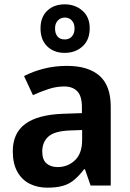

<svg xmlns="http://www.w3.org/2000/svg" viewBox="-20 -856 600 886"><path d="M289 -552Q387 -552 439 -506.5Q491 -461 491 -364V0H398L372 -75H368Q346 -46 323 -26.5Q300 -7 270.5 1.5Q241 10 198 10Q153 10 117 -8Q81 -26 60 -63.5Q39 -101 39 -158Q39 -242 97 -284.5Q155 -327 272 -331L358 -334V-361Q358 -413 336.5 -435Q315 -457 276 -457Q240 -457 203.5 -445Q167 -433 132 -417L91 -505Q131 -526 181.5 -539Q232 -552 289 -552ZM302 -254Q231 -251 203 -225.5Q175 -200 175 -157Q175 -119 194.5 -102Q214 -85 246 -85Q293 -85 326 -116.5Q359 -148 359 -210V-256ZM278 -612Q229 -612 198 -642Q167 -672 167 -725Q167 -777 198 -806.5Q229 -836 279 -836Q327 -836 360.5 -806.5Q394 -777 394 -726Q394 -672 361 -642Q328 -612 278 -612ZM279 -674Q299 -674 311.5 -687.5Q324 -701 324 -725Q324 -748 311.5 -761.5Q299 -775 279 -775Q260 -775 247 -761.5Q234 -748 234 -725Q234 -701 245.5 -687.5Q257 -674 279 -674Z"/></svg>

Font: Noto Sans Display SemiBold
Style: Regular
Weight: 600
Designer: Monotype Design Team
Foundry: Monotype Imaging Inc.
Version: Version 2.003